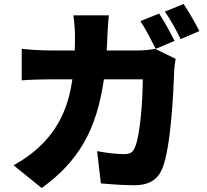

<svg xmlns="http://www.w3.org/2000/svg" viewBox="-20 -878 1040 963"><path d="M778 -810 684 -772C711 -733 740 -674 761 -633L856 -673C838 -708 803 -773 778 -810ZM901 -858 807 -820C834 -782 866 -723 886 -682L980 -722C963 -756 927 -820 901 -858ZM526 -801H348C352 -777 356 -726 356 -704C356 -677 356 -650 355 -625H230C192 -625 135 -628 89 -633V-475C135 -479 199 -480 230 -480H343C325 -354 283 -250 196 -160C150 -112 95 -75 48 -49L189 65C374 -68 465 -227 501 -480H696C696 -371 682 -197 658 -142C648 -117 637 -105 603 -105C565 -105 514 -111 467 -120L486 42C533 46 593 51 655 51C731 51 773 20 795 -35C837 -140 850 -413 854 -528C854 -538 858 -567 861 -583L758 -633C730 -628 700 -625 675 -625H515C517 -651 518 -679 519 -707C520 -731 523 -777 526 -801Z"/></svg>

Font: Source Han Sans HK Heavy
Style: Regular
Weight: 900
Designer: Ryoko NISHIZUKA 西塚涼子 (kana, bopomofo & ideographs); Paul D. Hunt (Latin, Greek & Cyrillic); Sandoll Communications 산돌커뮤니
Foundry: Adobe
Version: Version 2.000;hotconv 1.0.107;makeotfexe 2.5.65593